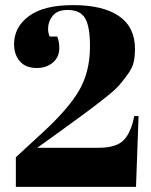

<svg xmlns="http://www.w3.org/2000/svg" viewBox="-20 -731 592 751"><path d="M266 -711Q383 -711 445.5 -668Q508 -625 508 -539Q508 -511 503 -488.5Q498 -466 480.5 -441.5Q463 -417 446.5 -398Q430 -379 390 -347.5Q350 -316 317 -291.5Q284 -267 219 -220Q198 -205 187 -197L126 -153H366Q435 -153 464 -183Q493 -213 505 -277H522L512 0H42V-116L143 -209Q246 -303 289 -376.5Q332 -450 332 -550Q332 -627 313 -659.5Q294 -692 244 -692Q204 -692 186 -669Q168 -646 168 -617Q168 -604 174 -588H204Q212 -567 212 -543Q212 -508 187 -486.5Q162 -465 124 -465Q80 -465 57.5 -491.5Q35 -518 35 -558Q35 -625 93 -668Q151 -711 266 -711Z"/></svg>

Font: Abril Fatface
Style: Regular
Weight: 400
Designer: Veronika Burian, Jos Scaglione
Foundry: TypeTogether
Version: Version 1.001